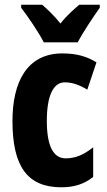

<svg xmlns="http://www.w3.org/2000/svg" viewBox="-20 -786 454 816"><path d="M166 -606H310C331 -646 376 -714 404 -753V-766H317C294 -746 265 -722 237 -686C210 -720 180 -748 159 -766H70V-753C98 -717 148 -643 166 -606ZM241 10C294 10 337 -3 376 -34V-160C337 -129 302 -113 259 -113C206 -113 179 -167 179 -272C179 -378 206 -436 255 -436C287 -436 316 -426 351 -405L390 -521C351 -545 308 -559 245 -559C94 -559 33 -436 33 -272C33 -79 96 10 241 10Z"/></svg>

Font: Noto Sans Sinhala UI ExtraCondensed ExtraBold
Style: Regular
Weight: 800
Width: 2
Designer: Jelle Bosma - Monotype Design Team
Foundry: Monotype Imaging Inc.
Version: Version 2.006